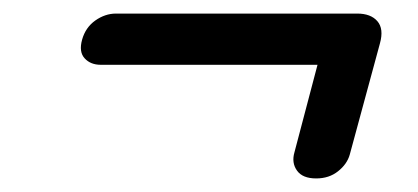

<svg xmlns="http://www.w3.org/2000/svg" viewBox="-20 -445 616 283"><path d="M101 -386.5Q106 -404.5 120.5 -414.8Q135 -425 151 -425H506.5Q526.5 -425 536.2 -413.8Q546 -402.5 540 -381L495.5 -217Q491.5 -203 478.2 -192.5Q465 -182 446 -182Q426 -182 417.8 -193.5Q409.5 -205 414 -220.5L448 -349.5H128.5Q113.5 -349.5 104.8 -359Q96 -368.5 101 -386.5Z"/></svg>

Font: Fraunces 9pt Soft SemiBold
Style: Italic
Weight: 600
Italic angle: -16°
Version: Version 1.000;[b76b70a41]